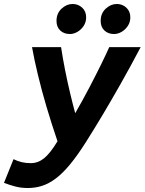

<svg xmlns="http://www.w3.org/2000/svg" viewBox="-53 -930 727 965"><path d="M87 15Q53 15 24.5 7.5Q-4 0 -33 -11L15 -130Q35 -120 56 -115Q77 -110 102 -110Q138 -110 168.5 -134.5Q199 -159 236 -220Q206 -308 181 -392.5Q156 -477 137.5 -554Q119 -631 108 -693H254Q262 -639 274 -578.5Q286 -518 299.5 -461.5Q313 -405 325 -361Q362 -425 395.5 -489Q429 -553 455.5 -607Q482 -661 496 -693H654Q599 -589 552.5 -507Q506 -425 464 -354.5Q422 -284 377 -213Q335 -147 298.5 -103Q262 -59 227.5 -33Q193 -7 158.5 4Q124 15 87 15ZM298 -759Q269 -759 250 -776.5Q231 -794 231 -825Q231 -863 256.5 -886.5Q282 -910 312 -910Q340 -910 360 -891.5Q380 -873 380 -843Q380 -818 367 -799Q354 -780 335.5 -769.5Q317 -759 298 -759ZM520 -759Q491 -759 472 -776.5Q453 -794 453 -825Q453 -863 478.5 -886.5Q504 -910 534 -910Q562 -910 582 -891.5Q602 -873 602 -843Q602 -818 589 -799Q576 -780 557.5 -769.5Q539 -759 520 -759Z"/></svg>

Font: Ubuntu Sans Mono
Style: Italic
Weight: 400
Italic angle: -13.5°
Monospace: yes
Designer: Dalton Maag Ltd
Foundry: Dalton Maag Ltd
Version: Version 1.006